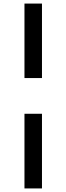

<svg xmlns="http://www.w3.org/2000/svg" viewBox="-20 -865 372 1075"><path d="M117 -428V-845H215V-428ZM117 190V-228H215V190Z"/></svg>

Font: Pitagon Sans Text Medium
Style: Regular
Weight: 500
Designer: Travis Tran
Foundry: Pitagon
Version: Version 1.000; ttfautohint (v1.8.4.7-5d5b);gftools[0.9.26]